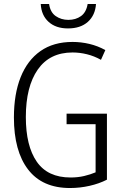

<svg xmlns="http://www.w3.org/2000/svg" viewBox="-20 -936 640 966"><path d="M332 10Q193 10 121.5 -83Q50 -176 50 -345Q50 -463 84 -548Q118 -633 183.5 -679Q249 -725 345 -725Q388 -725 430 -715Q472 -705 510 -684L488 -635Q454 -654 417.5 -663Q381 -672 345 -672Q230 -672 170 -586Q110 -500 110 -347Q110 -202 165 -122.5Q220 -43 335 -43Q372 -43 403.5 -50.5Q435 -58 461 -69V-311H315V-364H518V-32Q479 -12 430.5 -1Q382 10 332 10ZM322 -793Q261 -793 224.5 -826Q188 -859 185 -916H227Q233 -874 260.5 -855Q288 -836 324 -836Q361 -836 387.5 -855Q414 -874 421 -916H463Q459 -859 422 -826Q385 -793 322 -793Z"/></svg>

Font: Noto Sans Mono Light
Style: Regular
Weight: 300
Designer: Monotype Design Team
Foundry: Monotype Imaging Inc.
Version: Version 2.014; ttfautohint (v1.8.4.7-5d5b)